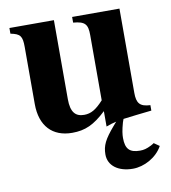

<svg xmlns="http://www.w3.org/2000/svg" viewBox="-77 -527 710 799"><g transform="rotate(-10 278.0 -128.0)"><path d="M524 115C521 117 519 119 511 123C491 133 479 136 463 136C420 136 402 119 402 72C402 57 404 40 413 8C415 1 417 -2 418 -6C434 -8 451 -10 475 -13L538 -20V-43C494 -45 481 -61 481 -105V-461H281V-437C331 -433 342 -419 342 -374V-98C311 -64 289 -51 260 -51C224 -51 204 -71 204 -127V-461H16V-437C57 -429 65 -418 65 -372V-131C65 -38 115 14 198 14C253 14 291 -3 343 -52V13C359 7 372 3 386 0C382 5 380 6 372 16C331 64 318 89 318 127C318 174 359 205 421 205C468 205 522 177 547 131Z"/></g></svg>

Font: XITS
Style: Bold
Weight: 700
Designer: MicroPress Inc., with final additions and corrections provided by Coen Hoffman, Elsevier (retired)
Version: Version 1.302